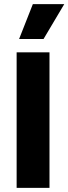

<svg xmlns="http://www.w3.org/2000/svg" viewBox="-20 -915 333 935"><path d="M61 0V-660H221V0ZM192 -725H73L140 -895H293Z"/></svg>

Font: Bricolage Grotesque 96pt ExtraBold SemiCondensed ExtraBold
Style: Regular
Weight: 800
Width: 4
Version: Version 1.001;gftools[0.9.33.dev8+g029e19f]